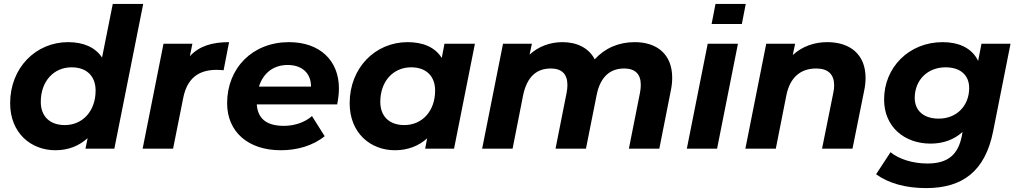

<svg xmlns="http://www.w3.org/2000/svg" viewBox="-20 -762 5218 984"><path d="M558 -742 503 -467C468 -520 407 -546 329 -546C163 -546 32 -414 32 -233C32 -80 139 8 264 8C331 8 386 -15 429 -54L418 0H566L714 -742ZM312 -121C234 -121 189 -167 189 -240C189 -345 255 -417 347 -417C425 -417 470 -371 470 -298C470 -193 404 -121 312 -121Z M953 -474 966 -538H818L711 0H867L919 -260C939 -361 998 -404 1090 -404C1103 -404 1112 -403 1126 -402L1154 -546C1067 -546 1001 -526 953 -474Z M1717 -309C1717 -453 1618 -546 1461 -546C1274 -546 1144 -413 1144 -233C1144 -87 1251 8 1419 8C1501 8 1582 -14 1644 -64L1579 -167C1542 -135 1490 -117 1435 -117C1346 -117 1301 -154 1296 -227H1708C1713 -252 1717 -280 1717 -309ZM1454 -429C1526 -429 1574 -389 1574 -318H1307C1328 -385 1379 -429 1454 -429Z M2258 -538 2244 -465C2209 -521 2147 -546 2069 -546C1903 -546 1772 -414 1772 -233C1772 -80 1879 8 2004 8C2070 8 2126 -14 2169 -53L2159 0H2307L2414 -538ZM2052 -121C1974 -121 1929 -167 1929 -240C1929 -345 1995 -417 2087 -417C2165 -417 2210 -371 2210 -298C2210 -193 2144 -121 2052 -121Z M3233 -546C3150 -546 3080 -515 3028 -458C2998 -516 2937 -546 2863 -546C2800 -546 2741 -525 2694 -482L2706 -538H2558L2451 0H2607L2661 -274C2681 -369 2730 -411 2803 -411C2859 -411 2888 -382 2888 -327C2888 -315 2887 -302 2884 -287L2827 0H2983L3038 -276C3057 -369 3107 -411 3179 -411C3235 -411 3264 -382 3264 -328C3264 -315 3263 -302 3260 -287L3203 0H3359L3418 -298C3423 -322 3425 -343 3425 -364C3425 -483 3348 -546 3233 -546Z M3647 -742 3627 -639H3782L3802 -742ZM3500 0H3655L3762 -538H3607Z M4220 -546C4154 -546 4092 -525 4043 -480L4055 -538H3907L3800 0H3956L4010 -273C4029 -367 4084 -411 4163 -411C4225 -411 4255 -380 4255 -325C4255 -314 4254 -301 4251 -288L4193 0H4349L4409 -298C4414 -321 4416 -343 4416 -363C4416 -482 4338 -546 4220 -546Z M5010 -538 4993 -450C4960 -518 4891 -546 4811 -546C4639 -546 4511 -417 4511 -252C4511 -111 4616 -26 4749 -26C4815 -26 4871 -47 4913 -86L4909 -63C4890 28 4841 76 4733 76C4657 76 4586 53 4544 18L4470 131C4533 177 4621 202 4726 202C4912 202 5029 117 5070 -90L5159 -538ZM4791 -154C4714 -154 4668 -195 4668 -260C4668 -352 4734 -417 4826 -417C4903 -417 4947 -376 4947 -311C4947 -219 4882 -154 4791 -154Z"/></svg>

Font: AWKNG-Font
Style: Bold Italic
Weight: 700
Italic angle: -11.3°
Designer: Awakening Church
Foundry: Awakening Church
Version: Version 1.700;PS 001.700;hotconv 1.0.88;makeotf.lib2.5.64775